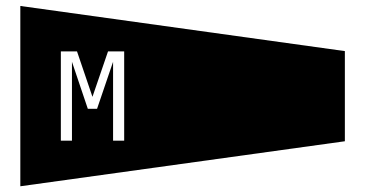

<svg xmlns="http://www.w3.org/2000/svg" viewBox="-20 -716 1236 650"><path d="M1147.5 -543V-237.8L48.8 -85.4V-695.8ZM186 -542V-239.7H223.6V-506.8L277.3 -347.7H308.6L362.8 -506.8V-239.7H400.4V-542H345.7L293 -388.2L240.7 -542Z"/></svg>

Font: BabelStone Maritime
Style: Regular
Weight: 400
Designer: Andrew West
Foundry: BabelStone
Version: Version 0.001;February 23, 2018